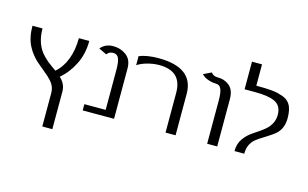

<svg xmlns="http://www.w3.org/2000/svg" viewBox="-104 -989 2374 1479"><g transform="rotate(15 1083.0 -250.0)"><path d="M312 200.2V-69.8Q311.5 -118.2 277.3 -157.2Q254.9 -182.6 215.1 -214.8Q175.3 -247.1 152.3 -267.3Q129.4 -287.6 108.9 -313.5Q87.9 -339.4 72.3 -369.6Q38.1 -435.1 38.1 -529.8H118.2Q118.2 -402.3 191.4 -327.1Q218.8 -299.8 233.2 -288.3Q247.6 -276.9 269.8 -261.2Q292 -245.6 297.9 -241.2Q351.1 -286.6 379.6 -360.8Q408.2 -435.1 408.2 -529.8H491.2Q491.2 -427.2 449.7 -343.5Q408.2 -259.8 342.8 -205.1Q392.1 -159.2 392.1 -100.1V200.2Z M830.6 0H580.6V-49.8H750.5V-369.1Q750.5 -432.1 738.3 -460.4Q726.1 -488.8 693.6 -488.8Q661.1 -488.8 643.6 -463.9L580.6 -494.1Q618.2 -539.1 681.6 -539.1Q738.3 -539.1 782.2 -507.8Q830.6 -473.6 830.6 -401.9Z M888.2 -515.1Q949.2 -540 1041.5 -540Q1321.3 -540 1321.3 -330.1V0H1241.2V-317.9Q1241.2 -490.2 1060.5 -490.2Q1016.1 -490.2 968 -477.3Q919.9 -464.4 888.2 -442.9Z M1403.3 -509.8 1466.3 -540Q1483.9 -515.1 1515.1 -515.1Q1546.4 -515.1 1569.8 -507.3Q1593.3 -499.5 1612.3 -483.9Q1653.3 -450.2 1653.3 -377.9V0H1573.2V-345.2Q1573.2 -408.2 1560.8 -436.5Q1548.3 -464.8 1518.1 -464.8Q1487.8 -464.8 1454.6 -476.6Q1421.4 -488.3 1403.3 -509.8Z M1743.2 -480V-700.2H1823.2V-529.8H1836.9Q1949.7 -529.8 1995.8 -518.1Q2042 -506.3 2062.5 -493.4Q2083 -480.5 2096.7 -460Q2121.1 -422.9 2121.1 -350.1Q2121.1 -269.5 2071.3 -223.6Q2044.4 -199.2 1992.9 -168.2Q1941.4 -137.2 1918.9 -118.2Q1869.1 -75.2 1869.1 0H1791Q1791 -60.5 1822.3 -102.5Q1849.6 -139.2 1882.8 -162.1L1936.5 -198.7Q1984.4 -231.4 2004.4 -255.4Q2041 -300.3 2041 -355Q2041 -429.7 1983.4 -456.1Q1931.2 -480 1827.6 -480Q1825.7 -480 1823.2 -480Z"/></g></svg>

Font: Pfennig
Style: Medium
Weight: 500
Version: Version 20120410 ; ttfautohint (v0.8)